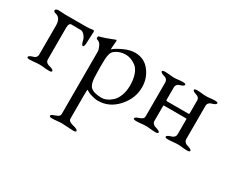

<svg xmlns="http://www.w3.org/2000/svg" viewBox="-112 -751 1608 1362"><g transform="rotate(30 691.5 -70.5)"><path d="M160 -62Q160 -58 161 -54Q162 -50 164 -47Q166 -44 167.5 -41.5Q169 -39 172.5 -37Q176 -35 178 -33.5Q180 -32 185 -30.5Q190 -29 192 -28.5Q194 -28 199.5 -26Q205 -24 206 -24Q229 -16 229 -6Q229 3 206 3Q186 3 165.5 0.5Q145 -2 128 -2Q111 -2 89.5 0.5Q68 3 47 3Q27 3 27 -6Q27 -16 50 -24Q64 -28 70 -30.5Q76 -33 83 -41Q90 -49 90 -62V-300Q90 -363 44 -373Q27 -376 27 -390Q27 -395 35.5 -399Q44 -403 49 -403Q62 -403 79 -401.5Q96 -400 107 -400H274Q297 -400 316 -402.5Q335 -405 336 -405Q337 -405 338.5 -404Q340 -403 342 -400.5Q344 -398 344 -395Q344 -386 342 -353.5Q340 -321 340 -310Q340 -269 327 -269Q317 -269 308 -307Q304 -325 289 -342.5Q274 -360 259 -360Q253 -360 223 -360.5Q193 -361 182 -361Q160 -361 160 -323Z M628 -17Q645 -17 665.5 -26Q686 -35 707.5 -54Q729 -73 743.5 -109.5Q758 -146 758 -193Q758 -247 743.5 -285Q729 -323 705.5 -339.5Q682 -356 662 -362.5Q642 -369 622 -369Q574 -369 536 -340Q513 -323 510 -269Q510 -261 509.5 -239.5Q509 -218 509 -205Q509 -157 511 -115Q514 -62 535 -42Q562 -17 628 -17ZM439 220V-287Q439 -304 427 -329.5Q415 -355 393 -360Q385 -362 385 -373Q385 -383 392 -385Q434 -395 508 -425L509 -426H510Q516 -426 516 -417Q516 -412 513.5 -389Q511 -366 511 -357Q511 -349 512 -348Q531 -367 581.5 -390.5Q632 -414 674 -414Q748 -414 793 -357Q838 -300 838 -225Q838 -133 771.5 -59.5Q705 14 613 14Q591 14 559 4.5Q527 -5 513 -18Q509 -18 509 33V220Q509 228 512.5 233.5Q516 239 524 243.5Q532 248 537.5 250Q543 252 554 254.5Q565 257 567 258Q590 266 590 276Q590 285 568 285Q548 285 519.5 282.5Q491 280 474 280Q457 280 435.5 282.5Q414 285 394 285Q373 285 373 276Q373 266 396 258Q429 248 436 236Q439 229 439 220Z M1223 -337Q1223 -355 1214.5 -363Q1206 -371 1188 -376Q1165 -384 1165 -394Q1165 -403 1188 -403Q1208 -403 1225.5 -400.5Q1243 -398 1260 -398Q1277 -398 1295.5 -400.5Q1314 -403 1334 -403Q1357 -403 1357 -394Q1357 -384 1334 -376Q1320 -372 1313.5 -369Q1307 -366 1300 -358Q1293 -350 1293 -337V-63Q1293 -51 1301 -42.5Q1309 -34 1315.5 -31Q1322 -28 1337 -24Q1360 -16 1360 -6Q1360 3 1337 3Q1317 3 1296.5 0.5Q1276 -2 1259 -2Q1242 -2 1221.5 0.5Q1201 3 1181 3Q1158 3 1158 -6Q1158 -16 1181 -24Q1195 -28 1201.5 -31Q1208 -34 1215.5 -42Q1223 -50 1223 -63V-186Q1223 -191 1219 -191H1036Q1033 -191 1033 -184V-63Q1033 -50 1041.5 -41.5Q1050 -33 1055.5 -31Q1061 -29 1077 -24Q1100 -16 1100 -6Q1100 3 1077 3Q1057 3 1036.5 0.5Q1016 -2 999 -2Q982 -2 961.5 0.5Q941 3 921 3Q898 3 898 -6Q898 -16 921 -24Q953 -34 960 -47Q963 -53 963 -63V-337Q963 -350 957 -358Q951 -366 944.5 -369Q938 -372 925 -376Q902 -384 902 -394Q902 -403 925 -403Q945 -403 963.5 -400.5Q982 -398 999 -398Q1016 -398 1033.5 -400.5Q1051 -403 1071 -403Q1094 -403 1094 -394Q1094 -384 1071 -376Q1058 -372 1051.5 -369Q1045 -366 1039 -358Q1033 -350 1033 -337V-234Q1033 -228 1043 -228H1218Q1223 -228 1223 -236Z"/></g></svg>

Font: EB Garamond SC 12
Style: Regular
Weight: 400
Version: Version 0.016 ; ttfautohint (v0.97) -l 8 -r 50 -G 200 -x 0 -